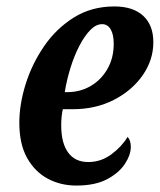

<svg xmlns="http://www.w3.org/2000/svg" viewBox="-20 -566 496 596"><path d="M217 10Q168 10 128 -11.5Q88 -33 64 -76Q40 -119 40 -185Q40 -242 59.5 -304.5Q79 -367 116.5 -422Q154 -477 209 -511.5Q264 -546 335 -546Q393 -546 424.5 -517Q456 -488 456 -435Q456 -380 423 -332.5Q390 -285 333.5 -256Q277 -227 206 -227H175Q170 -205 170 -177Q170 -122 191.5 -92.5Q213 -63 254 -63Q294 -63 326.5 -87.5Q359 -112 376 -141Q386 -131 386 -110Q386 -85 367.5 -57Q349 -29 312 -9.5Q275 10 217 10ZM189 -280Q229 -280 261.5 -299Q294 -318 313.5 -352Q333 -386 333 -430Q333 -459 323.5 -475Q314 -491 297 -491Q278 -491 260 -472.5Q242 -454 226 -423Q210 -392 198.5 -354.5Q187 -317 181 -280Z"/></svg>

Font: Noto Serif ExtraCondensed
Style: Bold Italic
Weight: 700
Width: 2
Italic angle: -12°
Designer: Monotype Design Team
Foundry: Monotype Imaging Inc.
Version: Version 2.013; ttfautohint (v1.8.4.7-5d5b)